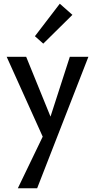

<svg xmlns="http://www.w3.org/2000/svg" viewBox="-20 -725 512 1034"><path d="M370 -645 213 -490 168 -530 302 -705ZM356 -419H456L180 289H76L210 11L16 -419H121L252 -97Z"/></svg>

Font: EauTestText Semibold
Style: Regular
Weight: 600
Designer: Christian Thalmann (Catharsis Fonts)
Version: Version 0.001;PS 000.001;hotconv 1.0.88;makeotf.lib2.5.64775